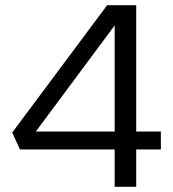

<svg xmlns="http://www.w3.org/2000/svg" viewBox="-20 -720 667 740"><path d="M422 -144H57L27 -209L393 -700H505V-213H600V-144H505V0H422ZM422 -213V-622L118 -213Z"/></svg>

Font: KoHo Medium
Style: Regular
Weight: 500
Version: Version 1.000; ttfautohint (v1.6)